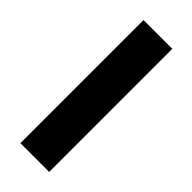

<svg xmlns="http://www.w3.org/2000/svg" viewBox="-25 -727 269 269"><g transform="rotate(-45 110.0 -592.5)"><path d="M-12 -564V-621H232V-564Z"/></g></svg>

Font: Zilla Slab Highlight
Style: Regular
Weight: 400
Designer: Typotheque Type Foundry
Foundry: Typotheque type foundry
Version: Version 1.1; 2017; ttfautohint (v1.6)